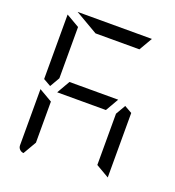

<svg xmlns="http://www.w3.org/2000/svg" viewBox="-172 -1135 1160 1270"><g transform="rotate(20 408.0 -500.0)"><path d="M210 -454 263 -546H606L553 -454ZM192 -546 152 -477 99 -507V-959V-961L192 -907ZM315 -907 155 -1000H676H678L624 -907ZM138 0Q122 -1 110.5 -12.5Q99 -24 99 -41V-436L192 -382V-93ZM717 -493V-41V-39L624 -93V-454L664 -523Z"/></g></svg>

Font: DSEG7 Modern Mini
Style: Regular
Weight: 400
Designer: Keshikan(Twitter:@keshinomi_88pro)
Version: Version 0.46